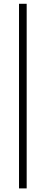

<svg xmlns="http://www.w3.org/2000/svg" viewBox="-20 -788 248 1040"><path d="M83 232.5V-767.5H124.5V232.5Z"/></svg>

Font: Newsreader 72pt
Style: Bold
Weight: 700
Designer: Hugues Gentile
Foundry: Production Type
Version: Version 1.003; ttfautohint (v1.8.3)